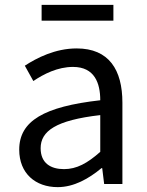

<svg xmlns="http://www.w3.org/2000/svg" viewBox="-20 -756 603 789"><path d="M217 13C284 13 345 -22 397 -65H400L408 0H483V-334C483 -469 428 -557 295 -557C207 -557 131 -518 82 -486L117 -423C160 -452 217 -481 280 -481C369 -481 392 -414 392 -344C161 -318 59 -259 59 -141C59 -43 126 13 217 13ZM243 -61C189 -61 147 -85 147 -147C147 -217 209 -262 392 -283V-132C339 -85 295 -61 243 -61ZM151 -671H446V-736H151Z"/></svg>

Font: Source Han Sans KR
Style: Regular
Weight: 400
Designer: Ryoko NISHIZUKA 西塚涼子 (kana, bopomofo & ideographs); Paul D. Hunt (Latin, Greek & Cyrillic); Sandoll Communications 산돌커뮤니
Foundry: Adobe
Version: Version 2.004;hotconv 1.0.118;makeotfexe 2.5.65603